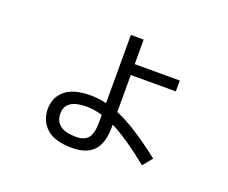

<svg xmlns="http://www.w3.org/2000/svg" viewBox="-111 -803 1223 1029"><g transform="rotate(20 500.0 -288.5)"><path d="M803 -487V-425H546V-214Q653 -170 812 -45L768 9Q636 -97 546 -142V-128Q546 -37 506 6.5Q466 50 383 50Q283 50 236.5 7Q190 -36 190 -103Q190 -168 237 -208.5Q284 -249 383 -249Q424 -249 473 -238V-627H546V-487ZM473 -171Q423 -185 383 -185Q262 -185 262 -103Q262 -13 383 -13Q431 -13 452 -39.5Q473 -66 473 -128Z"/></g></svg>

Font: M PLUS 1p
Style: Regular
Weight: 400
Version: Version 1.062